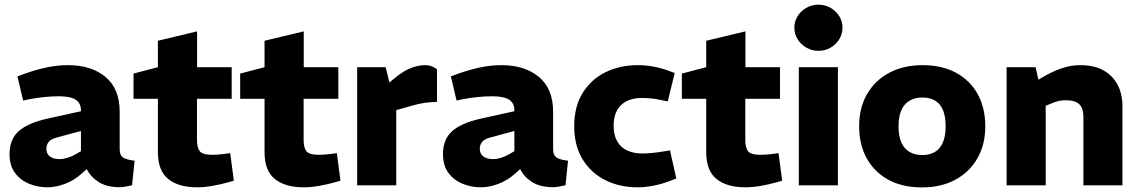

<svg xmlns="http://www.w3.org/2000/svg" viewBox="-20 -810 4977 839"><path d="M187.6 8.5Q145.7 8.5 107.7 -6.8Q69.7 -22 45.7 -54.3Q21.7 -86.5 21.7 -136.5Q21.7 -202 62.5 -237.5Q103.2 -273 186.6 -291.5L333.7 -324V-326Q334.7 -358.1 311.6 -373.7Q288.5 -389.3 236.5 -389.3Q205 -389.3 172 -385.8Q139 -382.3 107.5 -376.3L81 -370.8L56.1 -476.4L88 -487.9Q137 -505.4 184 -515.4Q230.9 -525.3 277.3 -525.3Q379.2 -525.3 441.1 -473.7Q503 -422 503 -321.5V-158.2Q503 -132.6 516.2 -122.6Q529.5 -112.6 568.1 -107.6L557.2 -0.5Q542.7 3 528.3 5.5Q513.8 8 503.8 8Q446.4 8 411.5 -14.3Q376.5 -36.5 359.1 -71L337.1 -51.5Q303.6 -21.5 263.6 -6.5Q223.6 8.5 187.6 8.5ZM240.4 -114.7Q256.5 -114.7 275.5 -120.5Q294.6 -126.3 314.1 -137.9L333.7 -149.4V-237.7L229.7 -209.5Q202.6 -202.5 192.6 -189.7Q182.6 -176.9 182.6 -159.9Q182.6 -137.8 198.2 -126.3Q213.7 -114.7 240.4 -114.7Z M841.2 8.5Q760.3 8.5 715.2 -27.7Q670 -63.9 670 -145.3V-378.3H563.5V-488.5L670 -516.4V-631.9L841.3 -672.9V-516.4H992.4V-378.3H840.8V-198.6Q840.8 -166 852.5 -149.7Q864.3 -133.5 908.3 -133.5Q919.9 -133.5 932.1 -134.5Q944.4 -135.5 957.9 -137L985.9 -140.9L1001.9 -20.4L979.4 -13.9Q944 -4 908.3 2.3Q872.6 8.5 841.2 8.5Z M1307.2 8.5Q1226.3 8.5 1181.2 -27.7Q1136 -63.9 1136 -145.3V-378.3H1029.5V-488.5L1136 -516.4V-631.9L1307.3 -672.9V-516.4H1458.4V-378.3H1306.8V-198.6Q1306.8 -166 1318.5 -149.7Q1330.3 -133.5 1374.3 -133.5Q1385.9 -133.5 1398.1 -134.5Q1410.4 -135.5 1423.9 -137L1451.9 -140.9L1467.9 -20.4L1445.4 -13.9Q1410 -4 1374.3 2.3Q1338.6 8.5 1307.2 8.5Z M1540.7 0V-516.4H1665.2L1681.6 -449.9L1721.1 -481.4Q1749.1 -502.8 1779.6 -514.1Q1810.2 -525.3 1837.7 -525.3Q1850.2 -525.8 1863.4 -521.4Q1876.6 -516.9 1889.6 -507.4V-365.1Q1860.6 -364.1 1833.8 -360.3Q1807 -356.5 1774.5 -346.5L1711.5 -328.9V0Z M2081.6 8.5Q2039.7 8.5 2001.7 -6.8Q1963.7 -22 1939.7 -54.3Q1915.7 -86.5 1915.7 -136.5Q1915.7 -202 1956.5 -237.5Q1997.2 -273 2080.6 -291.5L2227.7 -324V-326Q2228.7 -358.1 2205.6 -373.7Q2182.5 -389.3 2130.5 -389.3Q2099 -389.3 2066 -385.8Q2033 -382.3 2001.5 -376.3L1975 -370.8L1950.1 -476.4L1982 -487.9Q2031 -505.4 2078 -515.4Q2124.9 -525.3 2171.3 -525.3Q2273.2 -525.3 2335.1 -473.7Q2397 -422 2397 -321.5V-158.2Q2397 -132.6 2410.2 -122.6Q2423.5 -112.6 2462.1 -107.6L2451.2 -0.5Q2436.7 3 2422.3 5.5Q2407.8 8 2397.8 8Q2340.4 8 2305.5 -14.3Q2270.5 -36.5 2253.1 -71L2231.1 -51.5Q2197.6 -21.5 2157.6 -6.5Q2117.6 8.5 2081.6 8.5ZM2134.4 -114.7Q2150.5 -114.7 2169.5 -120.5Q2188.6 -126.3 2208.1 -137.9L2227.7 -149.4V-237.7L2123.7 -209.5Q2096.6 -202.5 2086.6 -189.7Q2076.6 -176.9 2076.6 -159.9Q2076.6 -137.8 2092.2 -126.3Q2107.7 -114.7 2134.4 -114.7Z M2764.9 8.5Q2688 8.5 2625.3 -22.7Q2562.6 -54 2525.9 -113.7Q2489.2 -173.4 2489.2 -258.4Q2489.2 -344.9 2526.4 -404.4Q2563.6 -463.9 2626.3 -494.6Q2689 -525.3 2766.9 -525.3Q2801.9 -525.3 2836.1 -518.8Q2870.3 -512.3 2901.8 -500.9L2928.3 -490.8L2897.9 -366.9L2865.9 -373.4Q2845.3 -377.9 2825.1 -379.9Q2804.8 -381.9 2783.8 -381.9Q2747.2 -381.9 2719.6 -368.6Q2692 -355.3 2676.7 -328.4Q2661.4 -301.5 2661.4 -260.4Q2661.4 -219.3 2677.2 -192.2Q2693 -165 2721.1 -152.2Q2749.2 -139.4 2785.3 -139.4Q2803.4 -139.4 2824.9 -141.2Q2846.4 -142.9 2874.4 -147.4L2907.8 -153L2935.3 -30L2906.8 -19Q2871.3 -5.5 2834.9 1.5Q2798.4 8.5 2764.9 8.5Z M3237.2 8.5Q3156.3 8.5 3111.2 -27.7Q3066 -63.9 3066 -145.3V-378.3H2959.5V-488.5L3066 -516.4V-631.9L3237.3 -672.9V-516.4H3388.4V-378.3H3236.8V-198.6Q3236.8 -166 3248.5 -149.7Q3260.3 -133.5 3304.3 -133.5Q3315.9 -133.5 3328.1 -134.5Q3340.4 -135.5 3353.9 -137L3381.9 -140.9L3397.9 -20.4L3375.4 -13.9Q3340 -4 3304.3 2.3Q3268.6 8.5 3237.2 8.5Z M3470.7 0V-516.4H3641.5V0ZM3556.3 -587.8Q3528.1 -587.8 3503.8 -601.8Q3479.4 -615.8 3465.3 -638.6Q3451.2 -661.5 3451.2 -689.5Q3451.2 -716.9 3465.4 -739.5Q3479.6 -762.2 3503.8 -775.9Q3527.9 -789.6 3556.1 -789.6Q3585.6 -789.6 3609.3 -775.9Q3633.1 -762.2 3647.3 -739.5Q3661.5 -716.9 3661.5 -689.5Q3661.5 -661.5 3647.4 -638.6Q3633.3 -615.8 3609.5 -601.8Q3585.8 -587.8 3556.3 -587.8Z M4008.9 9Q3923.5 9 3862 -24.5Q3800.6 -58 3767.4 -118.2Q3734.2 -178.5 3734.2 -258.4Q3734.2 -338.9 3768.9 -398.9Q3803.6 -458.9 3866 -492.1Q3928.4 -525.3 4011.8 -525.3Q4096.7 -525.3 4158.2 -491.8Q4219.6 -458.3 4252.6 -398.1Q4285.5 -337.9 4285.5 -257.9Q4285.5 -178 4250.8 -117.7Q4216.1 -57.5 4153.9 -24.3Q4091.8 9 4008.9 9ZM4010.3 -132.5Q4042.5 -132.5 4065 -145.8Q4087.6 -159.1 4099.9 -187Q4112.2 -214.9 4112.2 -257.9Q4112.2 -302 4100.4 -329.6Q4088.6 -357.2 4065.8 -370.5Q4043 -383.9 4010.3 -383.9Q3978.7 -383.9 3955.4 -370.5Q3932 -357.2 3919.2 -329.6Q3906.4 -302 3906.4 -257.9Q3906.4 -214.9 3919 -187Q3931.6 -159.1 3954.9 -145.8Q3978.2 -132.5 4010.3 -132.5Z M4378.7 0V-516.4H4505.2L4517.6 -461.9L4551.6 -481.4Q4587.6 -501.4 4624.9 -513.4Q4662.1 -525.3 4699.1 -525.3Q4762.6 -525.3 4803.5 -501.6Q4844.5 -477.9 4864.7 -437.6Q4884.9 -397.4 4884.9 -346.4V0H4714.2V-302.2Q4714.2 -335.8 4696.8 -353.9Q4679.5 -372 4636.4 -372Q4620.3 -372 4605.5 -368.5Q4590.7 -364.9 4575.6 -358.4L4549.5 -347.8V0Z"/></svg>

Font: REM Medium
Style: Regular
Weight: 500
Designer: Octavio Pardo
Foundry: Ashler Design
Version: Version 1.005;gftools[0.9.28]